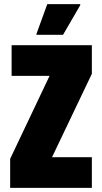

<svg xmlns="http://www.w3.org/2000/svg" viewBox="-20 -906 493 926"><path d="M29 0V-140L219 -540H36V-688H423V-550L231 -148H423V0ZM156 -738V-743L208 -886H367V-881L284 -738Z"/></svg>

Font: Saira Condensed Black
Style: Regular
Weight: 900
Width: 3
Designer: Hector Gatti with collaboration of the Omnibus-Type team
Foundry: Omnibus-Type
Version: Version 1.101